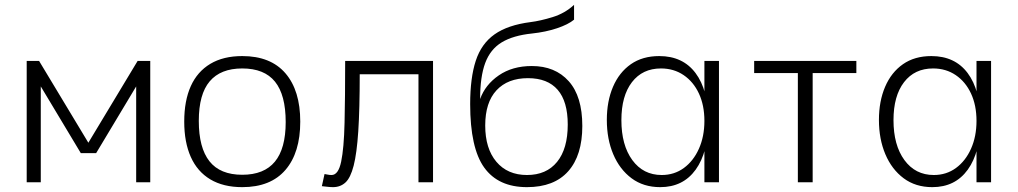

<svg xmlns="http://www.w3.org/2000/svg" viewBox="-20 -751 4196 791"><path d="M90 -500H141L344 -163L547 -500H599V0H541V-395L376 -120H313L148 -395V0H90Z M978 20Q900 20 846.5 -12Q793 -44 766 -104.5Q739 -165 739 -250Q739 -336 766 -396Q793 -456 846.5 -488Q900 -520 978 -520Q1095 -520 1156 -449Q1217 -378 1217 -250Q1217 -122 1156 -51Q1095 20 978 20ZM978 -31Q1068 -31 1112.5 -85Q1157 -139 1157 -248Q1157 -360 1113 -414.5Q1069 -469 978 -469Q889 -469 844 -416Q799 -363 799 -253Q799 -142 843 -86.5Q887 -31 978 -31Z M1317 -34Q1325 -33 1331 -31.5Q1337 -30 1346 -30Q1374 -30 1385.5 -85Q1397 -140 1399.5 -245Q1402 -350 1402 -500H1764V0H1704V-445H1462Q1462 -301 1456 -210Q1450 -119 1437 -68.5Q1424 -18 1403 1Q1382 20 1352 20Q1342 20 1329 18.5Q1316 17 1306 16Z M2151 20Q2033 20 1975 -60.5Q1917 -141 1917 -322Q1917 -430 1940 -500.5Q1963 -571 2017.5 -609.5Q2072 -648 2166 -660Q2206 -665 2256.5 -680.5Q2307 -696 2345 -731V-670Q2321 -650 2274.5 -634.5Q2228 -619 2172 -613Q2094 -605 2047 -576.5Q2000 -548 1979 -491.5Q1958 -435 1958 -343Q1979 -402 2035 -440.5Q2091 -479 2171 -479Q2267 -479 2323 -416.5Q2379 -354 2379 -232Q2379 -111 2321 -45.5Q2263 20 2151 20ZM2151 -30Q2231 -30 2275 -84Q2319 -138 2319 -238Q2319 -333 2277.5 -381Q2236 -429 2155 -429Q2072 -429 2025.5 -379Q1979 -329 1979 -234Q1979 -139 2025 -84.5Q2071 -30 2151 -30Z M2700 20Q2631 20 2582 -16.5Q2533 -53 2506.5 -115.5Q2480 -178 2480 -257Q2480 -334 2505.5 -393.5Q2531 -453 2579 -486.5Q2627 -520 2696 -520Q2793 -520 2845.5 -450Q2898 -380 2898 -252Q2898 -124 2846 -52Q2794 20 2700 20ZM2706 -30Q2758 -30 2797.5 -59Q2837 -88 2859.5 -138.5Q2882 -189 2882 -253Q2882 -317 2859.5 -365.5Q2837 -414 2796.5 -441.5Q2756 -469 2703 -469Q2627 -469 2583.5 -412.5Q2540 -356 2540 -256Q2540 -153 2585 -91.5Q2630 -30 2706 -30ZM2882 0V-500H2942V0Z M3267 -450H3087V-500H3508V-450H3328V0H3267Z M3821 20Q3752 20 3703 -16.5Q3654 -53 3627.5 -115.5Q3601 -178 3601 -257Q3601 -334 3626.5 -393.5Q3652 -453 3700 -486.5Q3748 -520 3817 -520Q3914 -520 3966.5 -450Q4019 -380 4019 -252Q4019 -124 3967 -52Q3915 20 3821 20ZM3827 -30Q3879 -30 3918.5 -59Q3958 -88 3980.5 -138.5Q4003 -189 4003 -253Q4003 -317 3980.5 -365.5Q3958 -414 3917.5 -441.5Q3877 -469 3824 -469Q3748 -469 3704.5 -412.5Q3661 -356 3661 -256Q3661 -153 3706 -91.5Q3751 -30 3827 -30ZM4003 0V-500H4063V0Z"/></svg>

Font: Moderustic Light
Style: Regular
Weight: 300
Designer: Tural Alisoy
Foundry: TAFT Foundry
Version: Version 2.120